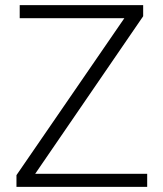

<svg xmlns="http://www.w3.org/2000/svg" viewBox="-20 -731 639 751"><path d="M555.7 -51.3V0H44.4V-45.9L466.3 -659.7H57.1V-710.9H540V-667.5L117.7 -51.3Z"/></svg>

Font: Vazirmatn RD UI FD ExtraLight
Style: Regular
Weight: 200
Designer: Saber Rastikerdar
Foundry: Saber Rastikerdar
Version: Version 33.003